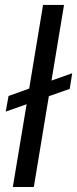

<svg xmlns="http://www.w3.org/2000/svg" viewBox="-20 -747 308 767"><path d="M268.5 -454.5 258.5 -392 175.1 -362.6 115.1 0H31.2L86.3 -330.6L2.8 -301.1L14.2 -363.6L96.6 -393.1L152 -727.3H235.8L185.7 -425.1Z"/></svg>

Font: Inter UI
Style: Italic
Weight: 400
Italic angle: -9.39999°
Designer: Rasmus Andersson
Foundry: rsms
Version: 3.2;8d6f07862